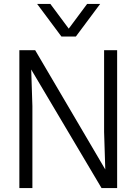

<svg xmlns="http://www.w3.org/2000/svg" viewBox="-20 -952 690 972"><path d="M78 0V-698H158L513 -94L507 -284V-698H573V0H494L138 -600L144 -415V0ZM168 -932H235L328 -807L421 -932H487L364 -767H291Z"/></svg>

Font: Azeret Mono Thin ExtraLight
Style: Regular
Weight: 250
Version: Version 1.002